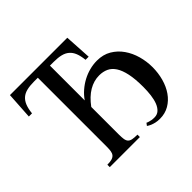

<svg xmlns="http://www.w3.org/2000/svg" viewBox="-158 -850 1046 1046"><g transform="rotate(-45 365.0 -327.5)"><path d="M693.8 -221.2Q693.8 -175.8 682.4 -134.3Q670.9 -92.8 648.9 -61.3Q627 -29.8 595.2 -11.2Q563.5 7.3 523.4 7.3Q505.4 7.3 491 3.9Q476.6 0.5 466.3 -3.9Q454.1 -9.3 445.3 -15.6L456.1 -29.8Q462.4 -26.4 470.2 -24.4Q477.1 -22 486.3 -20.5Q495.6 -19 506.8 -19Q528.8 -19 543.2 -32.2Q557.6 -45.4 566.2 -67.4Q574.7 -89.4 578.4 -118.7Q582 -147.9 582 -180.2Q582 -241.2 573.2 -282.2Q564.5 -323.2 548.3 -348.1Q532.2 -373 508.8 -383.8Q485.4 -394.5 456.1 -394.5Q414.6 -394.5 376.2 -371.8Q337.9 -349.1 304.2 -303.2V-91.8Q304.2 -69.3 306.4 -54.9Q308.6 -40.5 315.9 -32.5Q323.2 -24.4 337.4 -21.5Q351.6 -18.6 375.5 -18.6V0H143.6V-18.6Q165.5 -18.6 178.7 -22.5Q191.9 -26.4 199.2 -34.9Q206.5 -43.5 208.7 -57.4Q210.9 -71.3 210.9 -91.8V-621.6H181.6Q149.4 -621.6 126.2 -616Q103 -610.4 87.6 -596.9Q72.3 -583.5 63.5 -561.5Q54.7 -539.6 51.3 -506.8H26.9L36.6 -662.1H478.5L487.8 -506.8H463.9Q460.4 -539.6 451.7 -561.5Q442.9 -583.5 427.2 -596.9Q411.6 -610.4 388.4 -616Q365.2 -621.6 333 -621.6H304.2V-353.5Q321.3 -378.4 344 -397.9Q366.7 -417.5 392.8 -431.4Q418.9 -445.3 447.3 -452.6Q475.6 -460 504.4 -460Q551.8 -460 587.2 -439Q622.6 -418 646.2 -384Q669.9 -350.1 681.9 -307.4Q693.8 -264.6 693.8 -221.2Z"/></g></svg>

Font: Doulos SIL CyrE
Style: Regular
Weight: 400
Designer: Walt Agee, Victor Gaultney, Peter Martin, Debbi Hosken, Becca Hirsbrunner
Foundry: SIL International
Version: Version 5.000